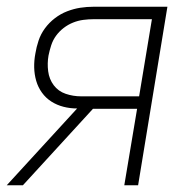

<svg xmlns="http://www.w3.org/2000/svg" viewBox="-35 -550 555 570"><path d="M-15 0 194 -228Q173 -228 153.5 -233Q134 -238 117.5 -248.5Q101 -259 89.5 -275Q78 -291 72.5 -310Q67 -329 66.5 -349.5Q66 -370 70 -391Q73 -410 79.5 -429.5Q86 -449 98.5 -466Q111 -483 128 -496Q145 -509 164.5 -516.5Q184 -524 203.5 -527Q223 -530 243 -530H462L375 0H334L372 -227H241L33 0ZM206 -264H378L416 -493H243Q228 -493 212.5 -491Q197 -489 182 -483Q167 -477 154 -467Q141 -457 131.5 -444Q122 -431 117 -415.5Q112 -400 109 -385Q105 -362 108 -338.5Q111 -315 124.5 -297Q138 -279 160 -271.5Q182 -264 206 -264Z"/></svg>

Font: Iosevka Curly XLtObl
Style: Regular
Weight: 200
Italic angle: -9°
Monospace: yes
Designer: Belleve Invis
Foundry: Belleve Invis
Version: Version 11.1.0; ttfautohint (v1.8.3)